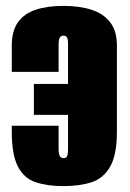

<svg xmlns="http://www.w3.org/2000/svg" viewBox="-20 -620 442 652"><path d="M195 12Q141 12 101.5 -1Q62 -14 41 -54Q20 -94 20 -174V-193H179V-113Q179 -102 181 -95Q183 -88 187 -85.5Q191 -83 195 -83Q201 -83 204.5 -85.5Q208 -88 209.5 -95Q211 -102 211 -113V-230H95V-335H211V-469Q211 -481 209.5 -487.5Q208 -494 204.5 -496.5Q201 -499 195 -499Q191 -499 187 -496.5Q183 -494 181 -487.5Q179 -481 179 -469V-376H20V-465Q20 -515 41 -544.5Q62 -574 101.5 -587Q141 -600 195 -600Q250 -600 290.5 -587Q331 -574 354 -544.5Q377 -515 377 -465V-173Q377 -94 354 -54Q331 -14 290.5 -1Q250 12 195 12Z"/></svg>

Font: Alumni Sans Black
Style: Regular
Weight: 900
Designer: Robert E. Leuschke
Foundry: Robert E. Leuschke
Version: Version 1.018